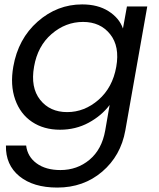

<svg xmlns="http://www.w3.org/2000/svg" viewBox="-20 -577 716 867"><path d="M40 -275.9Q62 -401.9 150.1 -479.5Q238.3 -557.1 351.1 -557.1Q421.9 -557.1 470.2 -526.4Q518.6 -495.6 535.2 -448.2L553.2 -547.9H645L545.9 12.2Q525.4 126.5 441.4 198.2Q357.4 270 238.8 270Q130.4 270 67.6 218.8Q4.9 167.5 6.8 80.1H98.1Q104 130.4 145.3 160.6Q186.5 190.9 252.9 190.9Q328.6 190.9 384.3 144.3Q439.9 97.7 455.1 12.2L475.1 -103Q439 -54.7 380.4 -22.9Q321.8 8.8 251 8.8Q177.7 8.8 124.8 -26.6Q71.8 -62 48.6 -127.4Q25.4 -192.9 40 -275.9ZM504.9 -274.9Q521.5 -367.2 477.3 -422.6Q433.1 -478 355 -478Q276.4 -478 213.1 -423.6Q149.9 -369.1 133.8 -275.9Q117.2 -182.1 161.1 -126.5Q205.1 -70.8 283.2 -70.8Q361.3 -70.8 424.8 -126.2Q488.3 -181.6 504.9 -274.9Z"/></svg>

Font: SVN-Poppins
Style: Italic
Weight: 400
Italic angle: -10°
Designer: Ninad Kale (Devanagari), Jonny Pinhorn (Latin)
Foundry: Indian Type Foundry
Version: Version 3.002 2017